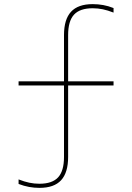

<svg xmlns="http://www.w3.org/2000/svg" viewBox="-20 -790 640 930"><path d="M171 120Q146 120 121 115.5Q96 111 70 101V79Q98 90 122 95Q146 100 171 100Q233 100 261.5 69Q290 38 290 -30V-376H70V-396H290V-620Q290 -696 324 -733Q358 -770 429 -770Q455 -770 480 -765.5Q505 -761 530 -751V-729Q502 -740 478 -745Q454 -750 429 -750Q367 -750 338.5 -719Q310 -688 310 -620V-396H530V-376H310V-30Q310 46 276 83Q242 120 171 120Z"/></svg>

Font: M PLUS Code Latin Expanded Thin
Style: Regular
Weight: 250
Width: 7
Designer: Coji Morishita
Foundry: UNDERFOREST DESIGN
Version: Version 1.002; ttfautohint (v1.8.3)